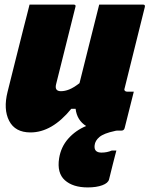

<svg xmlns="http://www.w3.org/2000/svg" viewBox="-20 -567 653 838"><path d="M109 -547H301Q313 -547 309 -536L225 -200Q217 -169 246 -169Q263 -169 282 -176.5Q301 -184 327 -204Q347 -286 368 -368Q389 -450 413 -547H604Q615 -547 612 -536Q590 -447 567.5 -357Q545 -267 524 -182Q521 -174 525 -171Q528 -167 534 -167H564Q554 -127 544 -87.5Q534 -48 524 -8Q521 3 510 3H492Q489 3 486 3.5Q483 4 480 5Q433 15 414 31Q395 47 393 67Q389 99 423 99Q447 99 468 90H488Q485 101 481.5 114.5Q478 128 472 151.5Q466 175 456 216Q452 232 426.5 241.5Q401 251 363 251Q298 251 263 219.5Q228 188 238 124Q246 74 278 38Q310 2 356 -17Q316 -42 310 -92H291Q207 11 113 11Q46 11 20 -39.5Q-6 -90 13 -166Q31 -240 48.5 -308Q66 -376 84 -449Q91 -475 97 -499.5Q103 -524 109 -547Z"/></svg>

Font: Recursive Sn Lnr St Blk
Style: Italic
Weight: 900
Italic angle: -15°
Version: Version 1.079;hotconv 1.0.112;makeotfexe 2.5.65598; ttfautoh